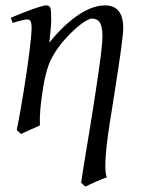

<svg xmlns="http://www.w3.org/2000/svg" viewBox="-20 -477 531 712"><path d="M437 -372.1Q437 -362.3 434.8 -341.6Q432.6 -320.8 428.7 -292.5Q424.8 -264.2 419.7 -230Q414.6 -195.8 408.9 -159.9Q403.3 -124 397.7 -87.9Q392.1 -51.8 386.7 -19Q378.9 31.7 375.2 66.7Q371.6 101.6 370.8 124.8Q370.1 147.9 371.6 160.9Q373 173.8 376 180.7Q368.7 183.1 358.2 187.3Q347.7 191.4 336.2 196.5Q324.7 201.7 314.2 206.5Q303.7 211.4 296.9 214.8L280.8 200.7Q282.7 186.5 287.1 159.2Q291.5 131.8 297.4 95.7Q303.2 59.6 310.3 17.3Q317.4 -24.9 324.2 -68.6Q331.1 -112.3 337.4 -154.8Q343.8 -197.3 348.9 -233.9Q354 -270.5 356.9 -298.6Q359.9 -326.7 359.9 -341.8Q359.9 -378.9 350.1 -393.6Q340.3 -408.2 319.8 -408.2Q313 -408.2 296.6 -398.4Q280.3 -388.7 259.8 -370.6Q239.3 -352.5 217.3 -327.4Q195.3 -302.2 176.8 -271Q163.6 -249 154.3 -217.3Q145 -185.5 139.2 -147Q132.3 -103.5 129.6 -72.3Q127 -41 127.9 -12.2Q121.6 -8.8 112.1 -4.6Q102.5 -0.5 92.5 3.9Q82.5 8.3 73.2 12.5Q64 16.6 58.1 20L42 4.9Q48.8 -27.3 55.4 -64.9Q62 -102.5 68.1 -140.4Q74.2 -178.2 79.6 -215.1Q85 -252 88.9 -283Q92.8 -314 95 -337.4Q97.2 -360.8 97.2 -372.1Q97.2 -383.3 95.9 -389.9Q94.7 -396.5 92.5 -399.7Q90.3 -402.8 86.9 -403.8Q83.5 -404.8 79.1 -404.8Q74.7 -404.8 66.2 -402.8Q57.6 -400.9 48.8 -398.4Q38.6 -395.5 26.9 -392.1L20 -411.1Q40.5 -419.9 61.3 -428.2Q82 -436.5 100.1 -442.9Q118.2 -449.2 131.6 -453.1Q145 -457 150.9 -457Q157.7 -457 161.6 -454.8Q165.5 -452.6 167.2 -446.8Q168.9 -440.9 169.4 -430.2Q169.9 -419.4 169.9 -401.9Q169.9 -396.5 169.2 -385.3Q168.5 -374 167.2 -361.3Q166 -348.6 164.8 -336.7Q163.6 -324.7 163.1 -318.8Q189.9 -352.5 217.3 -378.4Q244.6 -404.3 271 -421.9Q297.4 -439.5 322 -448.2Q346.7 -457 368.2 -457Q383.8 -457 396.5 -452.6Q409.2 -448.2 418.2 -438.2Q427.2 -428.2 432.1 -411.9Q437 -395.5 437 -372.1Z"/></svg>

Font: Gentium Plus
Style: Italic
Weight: 400
Italic angle: -8°
Designer: J. Victor Gaultney, Annie Olsen, Iska Routamaa
Foundry: SIL International
Version: Version 1.510